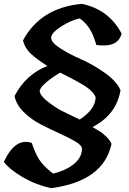

<svg xmlns="http://www.w3.org/2000/svg" viewBox="-24 -773 675 1002"><path d="M475 -266Q461 -298 418 -325Q379 -349 340 -368.5Q301 -388 290 -394Q250 -371 216.5 -342.5Q183 -314 183 -296Q188 -271 228 -240.5Q268 -210 299.5 -194Q331 -178 392 -149Q475 -204 475 -266ZM605 -302Q583 -174 459 -110Q485 -95 499.5 -85.5Q514 -76 532 -58.5Q550 -41 558 -22Q516 173 243 209Q164 192 96 152.5Q28 113 -4 72Q56 -57 142 -27Q160 28 181.5 61Q203 94 253 133Q320 117 361.5 83Q403 49 404 4Q404 -14 370.5 -34Q337 -54 288 -76Q239 -98 188.5 -124Q138 -150 99 -189Q60 -228 52 -272Q110 -384 223 -429Q167 -464 136 -493.5Q105 -523 96 -562Q188 -733 403 -753Q545 -723 611 -597Q600 -560 569 -545.5Q538 -531 479 -538Q463 -593 443 -624Q423 -655 392 -677Q345 -667 294 -634Q243 -601 243 -576Q243 -551 291 -520.5Q339 -490 399.5 -463.5Q460 -437 522 -393.5Q584 -350 605 -302Z"/></svg>

Font: Tillana SemiBold
Style: Regular
Weight: 600
Designer: Lipi Raval (Devanagari, Latin), Jonny Pinhorn (Latin)
Foundry: Indian Type Foundry
Version: Version 2.003;PS 1.0;hotconv 1.0.79;makeotf.lib2.5.61930; tt